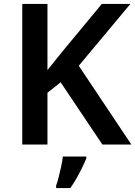

<svg xmlns="http://www.w3.org/2000/svg" viewBox="-20 -734 687 975"><path d="M647 0H500L288 -316L221 -263V0H93V-714H221V-378Q241 -403 262 -429Q283 -455 304 -481L497 -714H642L380 -400ZM418 71Q410 91 397.5 116.5Q385 142 370 169Q355 196 337 221H265V208Q272 190 278.5 163.5Q285 137 291 109.5Q297 82 299 61H418Z"/></svg>

Font: Noto Sans Thai SemiBold
Style: Regular
Weight: 600
Version: Version 2.001